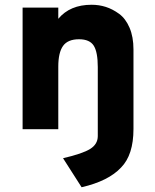

<svg xmlns="http://www.w3.org/2000/svg" viewBox="-20 -543 651 807"><path d="M323 244 245 122Q327 103 359 83Q391 63 391 29V-261Q391 -324 374 -351Q357 -378 312 -378Q265 -378 245 -350Q225 -322 225 -263V0H75V-511H225V-464Q274 -523 365 -523Q396 -523 424.5 -514Q453 -505 480.5 -485Q508 -465 524.5 -426.5Q541 -388 541 -335V-1Q541 108 489 161Q436 218 323 244Z"/></svg>

Font: Overpass Heavy
Style: Regular
Weight: 900
Designer: Delve Withrington, Thomas Jockin
Foundry: Delve Fonts
Version: Version 3.000;DELV;Overpass